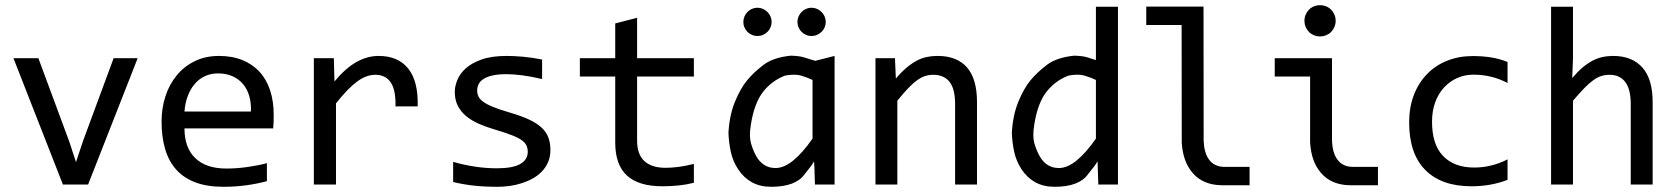

<svg xmlns="http://www.w3.org/2000/svg" viewBox="-20 -716 6510 745"><path d="M32.2 -490.2H128.9L249 -166L274.9 -86.9L301.8 -168L420.9 -490.2H514.2L321.8 0H224.1Z M1042 -271Q1042 -252.9 1041.5 -240.7Q1041 -228.5 1040 -217.8H695.8Q695.8 -142.6 737.8 -102.3Q779.8 -62 858.9 -62Q880.4 -62 901.9 -63.7Q923.3 -65.4 943.4 -68.4Q963.4 -71.3 981.7 -75Q1000 -78.6 1015.6 -83V-13.2Q981 -3.4 937.3 2.7Q893.6 8.8 846.7 8.8Q783.7 8.8 738.3 -8.3Q692.9 -25.4 663.8 -57.9Q634.8 -90.3 620.8 -137.5Q606.9 -184.6 606.9 -244.1Q606.9 -295.9 621.8 -342Q636.7 -388.2 665.3 -423.1Q693.8 -458 735.4 -478.5Q776.9 -499 829.6 -499Q880.9 -499 920.4 -482.9Q960 -466.8 987.1 -437.3Q1014.2 -407.7 1028.1 -365.5Q1042 -323.2 1042 -271ZM953.6 -283.2Q955.1 -315.9 947.3 -343Q939.5 -370.1 923.1 -389.6Q906.7 -409.2 882.3 -420.2Q857.9 -431.2 825.7 -431.2Q797.9 -431.2 774.9 -420.4Q752 -409.7 735.4 -390.1Q718.8 -370.6 708.5 -343.3Q698.2 -315.9 695.8 -283.2Z M1197.8 -490.2H1275.4L1277.8 -399.9Q1321.3 -452.1 1363.5 -475.6Q1405.8 -499 1448.7 -499Q1524.9 -499 1564.2 -449.7Q1603.5 -400.4 1600.6 -303.2H1514.6Q1516.1 -367.7 1495.8 -396.7Q1475.6 -425.8 1436.5 -425.8Q1419.4 -425.8 1402.1 -419.7Q1384.8 -413.6 1366.5 -400.1Q1348.1 -386.7 1327.6 -365.7Q1307.1 -344.7 1283.7 -314.9V0H1197.8Z M2115.7 -133.8Q2115.7 -107.9 2106.9 -87.4Q2098.1 -66.9 2083 -51Q2067.9 -35.2 2047.9 -23.9Q2027.8 -12.7 2005.1 -5.4Q1982.4 2 1958.5 5.4Q1934.6 8.8 1911.6 8.8Q1861.8 8.8 1820.1 4.4Q1778.3 0 1738.3 -9.8V-87.9Q1781.2 -75.7 1823.7 -69.3Q1866.2 -63 1908.2 -63Q1969.2 -63 1998.5 -79.6Q2027.8 -96.2 2027.8 -127Q2027.8 -140.1 2023.2 -150.6Q2018.6 -161.1 2006.3 -170.7Q1994.1 -180.2 1968.5 -190.4Q1942.9 -200.7 1898.4 -213.9Q1865.2 -223.6 1837.2 -236.1Q1809.1 -248.5 1788.6 -265.6Q1768.1 -282.7 1756.3 -305.7Q1744.6 -328.6 1744.6 -359.9Q1744.6 -380.4 1754.2 -404.8Q1763.7 -429.2 1786.6 -450.2Q1809.6 -471.2 1848.6 -485.1Q1887.7 -499 1946.3 -499Q1975.1 -499 2010.3 -495.8Q2045.4 -492.7 2083.5 -484.9V-409.2Q2043.5 -418.9 2007.6 -423.6Q1971.7 -428.2 1945.3 -428.2Q1913.6 -428.2 1891.8 -423.3Q1870.1 -418.5 1856.7 -409.9Q1843.3 -401.4 1837.4 -389.9Q1831.5 -378.4 1831.5 -365.2Q1831.5 -352.1 1836.7 -341.3Q1841.8 -330.6 1855.7 -320.6Q1869.6 -310.5 1894.5 -300.5Q1919.4 -290.5 1959.5 -278.8Q2002.9 -266.1 2032.7 -252.2Q2062.5 -238.3 2081.1 -221.2Q2099.6 -204.1 2107.7 -182.6Q2115.7 -161.1 2115.7 -133.8Z M2672.4 -6.8Q2643.6 0.5 2612.8 3.7Q2582 6.8 2550.3 6.8Q2458 6.8 2412.6 -34.9Q2367.2 -76.7 2367.2 -163.1V-418.9H2230V-490.2H2367.2V-625L2452.1 -647V-490.2H2672.4V-418.9H2452.1V-169.9Q2452.1 -117.2 2480.2 -91.1Q2508.3 -64.9 2563 -64.9Q2586.4 -64.9 2614.3 -68.6Q2642.1 -72.3 2672.4 -80.1Z M2893.6 -232.9Q2886.2 -187.5 2893.8 -160.6Q2901.4 -133.8 2913.8 -111.1Q2926.3 -88.4 2945.1 -76.2Q2963.9 -64 2989.3 -64Q3021.5 -64 3057.4 -92.8Q3093.3 -121.6 3132.8 -178.2V-405.8Q3113.3 -415 3089.4 -422.4Q3065.4 -429.7 3026.9 -422.9Q2975.1 -403.3 2940.9 -359.6Q2906.7 -315.9 2893.6 -232.9ZM3138.7 -89.8Q3128.9 -72.3 3102.5 -40.5Q3067.9 8.8 2972.2 8.8Q2929.2 8.8 2897.5 -8.8Q2865.7 -26.4 2844.5 -58.6Q2823.2 -90.8 2815.4 -128.2Q2807.6 -165.5 2806.6 -201.2Q2810.5 -270 2832 -321.8Q2853.5 -373.5 2878.7 -404.1Q2903.8 -434.6 2942.1 -463.9Q2980.5 -493.2 3048.8 -500Q3081.5 -499 3098.6 -493.7Q3115.7 -488.3 3143.1 -480L3218.3 -499V0H3142.1L3140.1 -65.9ZM2918.9 -686Q2930.2 -686 2940.2 -681.6Q2950.2 -677.2 2957.8 -669.7Q2965.3 -662.1 2969.7 -652.1Q2974.1 -642.1 2974.1 -630.9Q2974.1 -619.6 2969.7 -609.6Q2965.3 -599.6 2957.8 -592.3Q2950.2 -585 2940.2 -580.6Q2930.2 -576.2 2918.9 -576.2Q2907.7 -576.2 2897.7 -580.6Q2887.7 -585 2880.4 -592.3Q2873 -599.6 2868.7 -609.6Q2864.3 -619.6 2864.3 -630.9Q2864.3 -642.1 2868.7 -652.1Q2873 -662.1 2880.4 -669.7Q2887.7 -677.2 2897.7 -681.6Q2907.7 -686 2918.9 -686ZM3128.9 -686Q3140.1 -686 3150.1 -681.6Q3160.2 -677.2 3167.7 -669.7Q3175.3 -662.1 3179.7 -652.1Q3184.1 -642.1 3184.1 -630.9Q3184.1 -619.6 3179.7 -609.6Q3175.3 -599.6 3167.7 -592.3Q3160.2 -585 3150.1 -580.6Q3140.1 -576.2 3128.9 -576.2Q3117.7 -576.2 3107.7 -580.6Q3097.7 -585 3090.3 -592.3Q3083 -599.6 3078.6 -609.6Q3074.2 -619.6 3074.2 -630.9Q3074.2 -642.1 3078.6 -652.1Q3083 -662.1 3090.3 -669.7Q3097.7 -677.2 3107.7 -681.6Q3117.7 -686 3128.9 -686ZM2749 -490.2Z M3377 -490.2H3452.6L3456.1 -411.1Q3477.5 -436.5 3497.6 -453.4Q3517.6 -470.2 3536.9 -480.5Q3556.2 -490.7 3576.2 -494.9Q3596.2 -499 3617.7 -499Q3693.4 -499 3732.2 -454.3Q3771 -409.7 3771 -319.8V0H3686V-313Q3686 -370.6 3664.6 -398.2Q3643.1 -425.8 3600.6 -425.8Q3585 -425.8 3570.1 -421.1Q3555.2 -416.5 3539.1 -405Q3522.9 -393.6 3504.2 -374Q3485.4 -354.5 3461.9 -325.2V0H3377Z M4317.9 0H4241.7L4238.8 -90.3Q4229 -72.8 4202.1 -40.5Q4167.5 8.8 4071.8 8.8Q4028.8 8.8 3997.1 -8.8Q3965.3 -26.4 3944.1 -58.6Q3922.9 -90.8 3915 -128.2Q3907.2 -165.5 3906.2 -201.2Q3910.2 -270 3931.6 -321.8Q3953.1 -373.5 3978.3 -404.1Q4003.4 -434.6 4041.7 -463.9Q4080.1 -493.2 4148.4 -500Q4181.2 -499 4198.2 -493.7Q4211.9 -489.3 4232.4 -482.9V-689.9H4317.9ZM4232.4 -405.8Q4212.9 -415 4189 -422.4Q4165 -429.7 4126.5 -422.9Q4074.7 -403.3 4040.5 -359.6Q4006.3 -315.9 3993.2 -232.9Q3985.8 -187.5 3993.4 -160.6Q4001 -133.8 4013.4 -111.1Q4025.9 -88.4 4044.7 -76.2Q4063.5 -64 4088.9 -64Q4121.1 -64 4157 -92.8Q4192.9 -121.6 4232.4 -178.2Z M4564.9 -619.1H4427.7V-690.4H4649.9L4650.4 -169.9Q4652.3 -123 4670.4 -98.1Q4690.9 -68.4 4732.4 -68.4H4828.6V2.9H4724.1Q4647.9 2.9 4606.9 -45.9Q4569.8 -88.9 4565.4 -163.1Z M5102.1 -695.8Q5114.7 -695.8 5126 -691.2Q5137.2 -686.5 5145.3 -678.2Q5153.3 -669.9 5158 -658.9Q5162.6 -647.9 5162.6 -635.3Q5162.6 -623 5158 -611.8Q5153.3 -600.6 5145.3 -592.3Q5137.2 -584 5126 -579.3Q5114.7 -574.7 5102.1 -574.7Q5089.4 -574.7 5078.1 -579.3Q5066.9 -584 5058.8 -592.3Q5050.8 -600.6 5046.1 -611.8Q5041.5 -623 5041.5 -635.3Q5041.5 -647.9 5046.1 -658.9Q5050.8 -669.9 5058.8 -678.2Q5066.9 -686.5 5078.1 -691.2Q5089.4 -695.8 5102.1 -695.8ZM5168.5 -98.1Q5189 -68.4 5230.5 -68.4H5326.7V2.9H5222.2Q5146 2.9 5105 -45.9Q5067.9 -88.9 5063.5 -163.1V-418.9H4926.3V-490.2H5148.4V-169.9Q5150.4 -123 5168.5 -98.1Z M5829.6 -18.1Q5796.4 -5.4 5761.5 0.7Q5726.6 6.8 5689.5 6.8Q5573.2 6.8 5510.5 -56.4Q5447.8 -119.6 5447.8 -240.7Q5447.8 -299.3 5465.8 -346.7Q5483.9 -394 5516.6 -428Q5549.3 -461.9 5594.7 -480.2Q5640.1 -498.5 5694.8 -498.5Q5732.9 -498.5 5766.1 -493.2Q5799.3 -487.8 5829.6 -475.6V-394Q5797.9 -410.6 5764.9 -418.5Q5731.9 -426.3 5696.8 -426.3Q5664.1 -426.3 5635 -413.6Q5606 -400.9 5584 -377.4Q5562 -354 5549.3 -320.3Q5536.6 -286.6 5536.6 -243.7Q5536.6 -154.8 5579.8 -110.4Q5623 -65.9 5699.7 -65.9Q5734.4 -65.9 5766.8 -74Q5799.3 -82 5829.6 -97.7Z M6392.6 0H6307.6V-313Q6307.6 -369.6 6286.4 -397.7Q6265.1 -425.8 6225.6 -425.8Q6208.5 -425.8 6193.6 -421.1Q6178.7 -416.5 6162.6 -405Q6146.5 -393.6 6127.4 -374Q6108.4 -354.5 6083.5 -325.2V0H5998.5V-689.9H6083.5V-490.2L6080.6 -413.1Q6100.6 -437 6119.9 -453.4Q6139.2 -469.7 6158.4 -480Q6177.7 -490.2 6197.8 -494.6Q6217.8 -499 6239.3 -499Q6312.5 -499 6352.5 -454.3Q6392.6 -409.7 6392.6 -319.8Z"/></svg>

Font: Code New Roman
Style: Regular
Weight: 400
Monospace: yes
Designer: Sam Radian
Foundry: Code New Roman
Version: Version 2.00 November 29, 2014